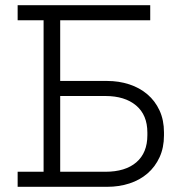

<svg xmlns="http://www.w3.org/2000/svg" viewBox="-20 -720 710 740"><path d="M212 -58H386Q463 -58 505.5 -94.5Q548 -131 548 -199V-209Q548 -277 504.5 -313.5Q461 -350 386 -350H212ZM48 0V-58H148V-642H48V-700H559V-642H212V-408H393Q438 -408 478 -395Q518 -382 548 -356.5Q578 -331 595 -294Q612 -257 612 -210V-198Q612 -151 595 -114Q578 -77 548.5 -51.5Q519 -26 479 -13Q439 0 393 0Z"/></svg>

Font: Space Grotesk Light
Style: Regular
Weight: 300
Designer: Florian Karsten
Foundry: Florian Karsten
Version: Version 2.000